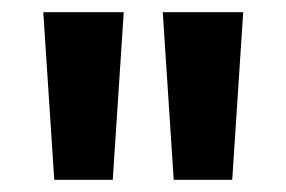

<svg xmlns="http://www.w3.org/2000/svg" viewBox="-20 -712 470 315"><path d="M247 -692H379L361 -417H265ZM51 -692H183L165 -417H69Z"/></svg>

Font: FiraSans
Style: Regular
Weight: 600
Designer: Carrois Corporate & Edenspiekermann AG
Foundry: Carrois Corporate GbR & Edenspiekermann AG
Version: Version 3.106;PS 003.106;hotconv 1.0.70;makeotf.lib2.5.58329